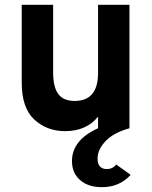

<svg xmlns="http://www.w3.org/2000/svg" viewBox="-20 -531 631 795"><path d="M402 244Q345 244 311.5 214.5Q278 185 278 136Q278 49 386 0V-48Q338 12 249 12Q174 12 122 -36Q70 -84 70 -189V-511H200V-231Q200 -170 221.5 -141.5Q243 -113 289 -113Q386 -113 386 -229V-511H516V0Q449 19 416.5 54Q384 89 384 125Q384 169 422 169Q447 169 461 150L521 193Q475 244 402 244Z"/></svg>

Font: ReCut ExtraBold
Style: Regular
Weight: 800
Designer: Giant Group (for alternate capitals set)
Version: Version 2.002;FEAKit 1.0